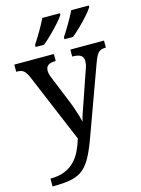

<svg xmlns="http://www.w3.org/2000/svg" viewBox="-145 -847 858 1168"><g transform="rotate(-15 284.0 -263.0)"><path d="M36 191Q87 191 124 176.5Q161 162 187 136Q213 110 230.5 74.5Q248 39 260 -2L76 -440Q67 -460 58 -471Q49 -482 37 -486.5Q25 -491 6 -491H3V-536H252V-492H249Q219 -492 204 -481Q189 -470 189 -446Q189 -438 191 -428.5Q193 -419 197 -409L270 -230Q280 -206 288.5 -180.5Q297 -155 304 -132Q311 -109 314 -92Q320 -120 331 -150Q342 -180 350 -205L417 -400Q422 -412 424 -424Q426 -436 426 -445Q426 -470 409.5 -481Q393 -492 360 -492H356V-536H568V-492H565Q546 -492 533 -485.5Q520 -479 510 -462.5Q500 -446 489 -415L337 3Q311 76 287 122Q263 168 233 194Q203 220 158.5 230Q114 240 46 240H36ZM338 -619Q359 -651 383 -691.5Q407 -732 423 -766H534V-756Q524 -739 498.5 -710Q473 -681 443.5 -652.5Q414 -624 391 -606H338ZM156 -619Q177 -651 201 -691.5Q225 -732 241 -766H352V-756Q342 -739 316 -710Q290 -681 261 -652.5Q232 -624 209 -606H156Z"/></g></svg>

Font: ET Text
Style: Regular
Weight: 470
Designer: Monotype Design Team
Foundry: Monotype Imaging Inc.
Version: Version 2.009